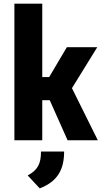

<svg xmlns="http://www.w3.org/2000/svg" viewBox="-20 -770 569 1054"><path d="M59 0H212V-220H253L351 0H517L375 -286L514 -511H347L250 -347H212V-750H59ZM132 193 198 264C298 226 332 158 332 62H205C205 128 188 163 132 193Z"/></svg>

Font: Finlandica
Style: Bold
Weight: 700
Designer: Niklas Ekholm, Juho Hiilivirta, Jaakko Suomalainen
Foundry: Helsinki Type Studio
Version: Version 2.000;Glyphs 3.2 (3202)